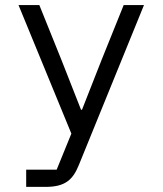

<svg xmlns="http://www.w3.org/2000/svg" viewBox="-20 -536 640 756"><path d="M83.1 199.9H159.1C236.9 199.9 267 171.9 290.8 112.9L546.9 -516H467L380 -300.1L302.9 -104H299L221.9 -300.1L134.9 -516H52.9L261 -9.9L203.1 132.1H83.1Z"/></svg>

Font: Margiela Mono
Style: Regular
Weight: 400
Designer: Mike Abbink, Paul van der Laan, Pieter van Rosmalen
Foundry: Bold Monday
Version: Version 2.003 2021